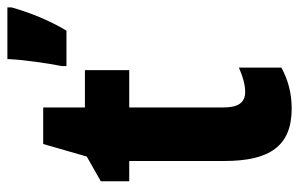

<svg xmlns="http://www.w3.org/2000/svg" viewBox="-165 -635 810 520"><g transform="rotate(-90 240.0 -375.0)"><path d="M480 -749V-760H340C339 -722 328 -645 321 -613V-600H417C443 -643 466 -698 480 -749ZM251 -116C221 -116 209 -136 209 -175V-430H310V-550H209V-663H110L76 -545L9 -507V-430H64V-172C64 -49 105 10 206 10C248 10 284 0 317 -18V-133C292 -122 270 -116 251 -116Z"/></g></svg>

Font: Noto Sans Lao UI ExtCond ExtBd
Style: Regular
Weight: 800
Width: 2
Designer: Monotype Design Team
Foundry: Monotype Imaging Inc.
Version: Version 2.000